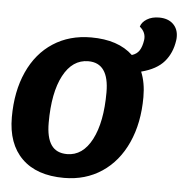

<svg xmlns="http://www.w3.org/2000/svg" viewBox="-50 -711 736 769"><g transform="rotate(5 318.0 -326.5)"><path d="M636 -592Q636 -583 635 -578Q628 -527 598 -492Q568 -457 506 -441Q524 -398 524 -340Q524 -236 488 -156.5Q452 -77 386.5 -33.5Q321 10 235 10Q125 10 65.5 -48.5Q6 -107 6 -214Q6 -318 41.5 -396.5Q77 -475 142.5 -517.5Q208 -560 295 -560Q404 -560 463 -504Q483 -510 493 -525.5Q503 -541 507 -568Q511 -599 485 -620Q490 -638 510 -650.5Q530 -663 559 -663Q595 -663 615.5 -643.5Q636 -624 636 -592ZM375 -346Q375 -464 292 -464Q228 -464 191.5 -395Q155 -326 155 -205Q155 -145 175.5 -115.5Q196 -86 239 -86Q302 -86 338.5 -156Q375 -226 375 -346Z"/></g></svg>

Font: Krub
Style: Bold Italic
Weight: 700
Italic angle: -8°
Designer: Ekaluck Peanpanawate
Foundry: Cadson Demak Co.,Ltd.
Version: Version 1.000; ttfautohint (v1.6)